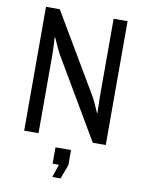

<svg xmlns="http://www.w3.org/2000/svg" viewBox="-91 -694 727 962"><g transform="rotate(10 272.0 -213.0)"><path d="M413 0 177 -401Q167 -418 153.5 -447.5Q140 -477 136 -487L133 -486Q134 -476 135.5 -450.5Q137 -425 137 -401V0H64V-630H134L368 -234Q377 -219 390.5 -189.5Q404 -160 408 -150L410 -151L408 -234V-630H479V0ZM285 204H243L265 138H233V55H312V132Z"/></g></svg>

Font: Pragati Narrow
Style: Regular
Weight: 400
Designer: Hector Gatti, Marcela Romero, Pablo Cosgaya and Nicolas Silva
Foundry: Omnibus-Type
Version: Version 1.010; ttfautohint (v1.3)